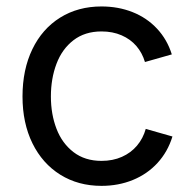

<svg xmlns="http://www.w3.org/2000/svg" viewBox="-20 -573 611 604"><path d="M50.8 -269.5Q50.8 -354 81.8 -418.2Q112.8 -482.4 169.2 -517.6Q225.6 -552.7 299.3 -552.7Q352.1 -552.7 397 -534.9Q441.9 -517.1 473.9 -482.9Q505.9 -448.7 520.5 -401.9L436 -377.9Q427.7 -406.2 409.2 -428Q390.6 -449.7 362.5 -461.9Q334.5 -474.1 299.3 -474.1Q247.1 -474.1 211.2 -446.5Q175.3 -418.9 157.7 -372.3Q140.1 -325.7 140.1 -269.5Q140.1 -213.9 157.7 -168Q175.3 -122.1 211.2 -94.5Q247.1 -66.9 299.3 -66.9Q335 -66.9 363.5 -79.6Q392.1 -92.3 411.1 -115Q430.2 -137.7 438.5 -167.5L522.5 -143.6Q507.8 -95.7 475.6 -60.5Q443.4 -25.4 397.9 -6.8Q352.5 11.7 299.3 11.7Q226.1 11.7 169.7 -23.4Q113.3 -58.6 82 -122.3Q50.8 -186 50.8 -269.5Z"/></svg>

Font: Raveo Variable
Style: Regular
Weight: 400
Designer: Jakub Foglar, Rasmus Andersson (Inter)
Foundry: Jakubfoglar.com
Version: Version 1.000;Glyphs 3.2.3 (3260)